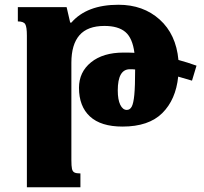

<svg xmlns="http://www.w3.org/2000/svg" viewBox="-20 -522 856 807"><path d="M787 -183Q754 -193 729 -200Q719 -103 662 -46.5Q605 10 495 10Q404 10 358 -32.5Q312 -75 312 -153Q312 -219 362.5 -260Q413 -301 499 -301Q530 -301 545 -300Q537 -362 507 -387.5Q477 -413 419 -413Q348 -413 314 -374Q280 -335 280 -258V150Q280 176 282.5 187.5Q285 199 293 203Q301 207 318 207V265H93V-372Q93 -409 86 -420.5Q79 -432 55 -432V-492H260L275 -427H280Q345 -502 478 -502Q582 -502 651 -440Q720 -378 730 -270Q767 -260 806 -246ZM548 -230Q540 -231 526 -231Q475 -231 475 -142Q475 -103 485.5 -81.5Q496 -60 513 -60Q526 -60 533.5 -73.5Q541 -87 544.5 -123Q548 -159 548 -230Z"/></svg>

Font: Noto Serif Armenian Black
Style: Regular
Weight: 900
Designer: Monotype Design team
Foundry: Monotype Imaging Inc.
Version: Version 1.000